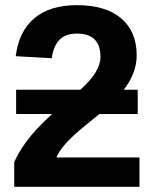

<svg xmlns="http://www.w3.org/2000/svg" viewBox="-20 -718 596 738"><path d="M516.1 -112.8V0H34.7V-95.2Q52.2 -133.8 79.6 -171.4Q98.1 -196.8 122.8 -223.4Q147.5 -250 180.2 -279.8H42V-373H288.6Q366.2 -441.9 366.2 -499Q366.2 -588.9 275.9 -588.9Q231.9 -588.9 208.7 -565.2Q185.5 -541.5 178.7 -494.1L40.5 -502Q52.2 -597.7 112.1 -647.9Q171.9 -698.2 274.9 -698.2Q386.2 -698.2 445.8 -647.5Q505.4 -596.7 505.4 -504.9Q505.4 -437 455.6 -373H509.3V-279.8H361.8Q328.6 -252.4 310.3 -237.5Q292 -222.7 283 -215.1Q273.9 -207.5 267.6 -201.2Q213.4 -152.3 196.8 -112.8Z"/></svg>

Font: Arimo
Style: Bold
Weight: 700
Designer: Steve Matteson
Foundry: Monotype Imaging Inc.
Version: Version 1.33